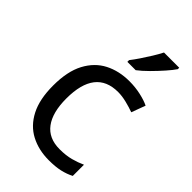

<svg xmlns="http://www.w3.org/2000/svg" viewBox="-232 -850 945 945"><g transform="rotate(45 240.0 -378.0)"><path d="M300 10Q229 10 173.5 -19Q118 -48 86.5 -109Q55 -170 55 -265Q55 -364 88 -426Q121 -488 177.5 -517Q234 -546 306 -546Q347 -546 385 -537.5Q423 -529 447 -517L420 -444Q396 -453 364 -461Q332 -469 304 -469Q146 -469 146 -266Q146 -169 184.5 -117.5Q223 -66 299 -66Q343 -66 376.5 -75Q410 -84 438 -97V-19Q411 -5 378.5 2.5Q346 10 300 10ZM432 -756Q420 -738 395 -709.5Q370 -681 341.5 -652.5Q313 -624 289 -606H231V-618Q246 -637 263.5 -663Q281 -689 298 -716.5Q315 -744 326 -766H432Z"/></g></svg>

Font: Noto Sans Nushu
Style: Regular
Weight: 400
Designer: Lisa Huang
Foundry: Lisa Huang
Version: Version 1.003; ttfautohint (v1.8.4.7-5d5b)